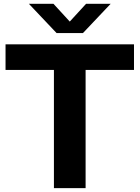

<svg xmlns="http://www.w3.org/2000/svg" viewBox="-20 -968 718 988"><path d="M257.5 0V-608H8.5V-740H669.5V-608H420.5V0ZM271 -798 128.5 -948.5H255L339 -857L423 -948.5H549.5L407 -798Z"/></svg>

Font: Encode Sans Semi Expanded
Style: Bold
Weight: 700
Width: 6
Designer: Multiple Designers
Foundry: Impallari Type
Version: Version 3.000; ttfautohint (v1.8.3) -l 8 -r 50 -G 200 -x 14 